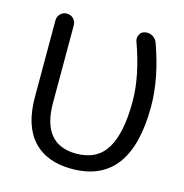

<svg xmlns="http://www.w3.org/2000/svg" viewBox="-110 -868 917 958"><g transform="rotate(15 348.5 -389.0)"><path d="M344.7 -11.7Q214.8 -11.7 145 -87.4Q75.2 -163.1 75.2 -310.5V-707Q75.2 -726.6 88.9 -740.2Q102.5 -753.9 122.6 -753.9Q142.6 -753.9 156.2 -740.2Q169.9 -726.6 169.9 -707V-306.6Q169.9 -91.8 345.7 -90.8Q455.1 -90.8 503.4 -171.9Q551.8 -252.9 551.8 -415Q551.8 -546.9 492.2 -710.9Q490.2 -717.8 490.2 -724.6Q490.2 -735.4 495.1 -744.1Q503.9 -760.7 521.5 -764.6Q528.3 -765.6 534.2 -765.6Q547.9 -765.6 560.5 -758.8Q578.1 -749 585.9 -730.5Q647.5 -560.5 647.5 -414.1Q647.5 -11.7 344.7 -11.7Z"/></g></svg>

Font: Gen Jyuu GothicX Regular
Style: Regular
Weight: 400
Designer: [Source Han Sans]
Ryoko NISHIZUKA  (kana & ideographs); Paul D. Hunt (Latin, Greek & Cyrillic); Wenlong ZHANG  (bopomofo
Version: Version 1.002.20150607